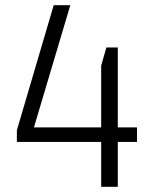

<svg xmlns="http://www.w3.org/2000/svg" viewBox="-20 -720 569 740"><path d="M45 -218 187 -700H251L98 -186L68 -229H508V-173H45ZM370 -467 390 -537H434V0H370Z"/></svg>

Font: Pathway Extreme SemiCondensed ExtraLight
Style: Regular
Weight: 250
Width: 4
Version: Version 1.001;gftools[0.9.26]